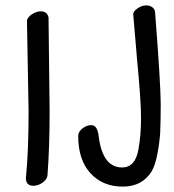

<svg xmlns="http://www.w3.org/2000/svg" viewBox="-20 -688 645 712"><path d="M521 -668Q506 -668 490 -657Q474 -646 474 -635L483 -530L488 -470Q503 -316 503 -251Q503 -185 493 -132Q481 -67 433 -67Q360 -67 346 -183Q341 -224 319 -224Q301 -224 285.5 -211.5Q270 -199 270 -184Q270 -95 315.5 -45.5Q361 4 435 4Q507 4 542 -52Q555 -74 563 -114Q571 -154 574 -195Q576 -243 576 -302Q576 -374 555 -644Q554 -654 545 -661Q536 -668 521 -668ZM131 -646Q115 -646 98.5 -635Q82 -624 80 -612L86 -276Q86 -124 76 -28Q76 1 104 1Q121 1 137.5 -10.5Q154 -22 156 -37Q164 -141 164 -276L160 -623Q155 -646 131 -646Z"/></svg>

Font: Patrick Hand SC
Style: Regular
Weight: 400
Designer: Patrick Wagesreiter
Foundry: Patrick Wagesreiter
Version: Version 2.001; ttfautohint (v1.8.2)